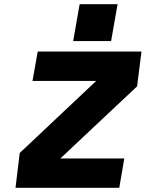

<svg xmlns="http://www.w3.org/2000/svg" viewBox="-20 -896 695 916"><path d="M360 -876H541L510 -700H329ZM160 -650H655L634 -484L268 -140H573L549 0H54L74 -166L439 -510H135Z"/></svg>

Font: Overused Grotesk ExtraBold
Style: Italic
Weight: 800
Italic angle: -10°
Version: Version 0.003